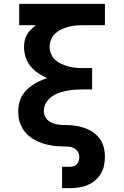

<svg xmlns="http://www.w3.org/2000/svg" viewBox="-20 -755 640 990"><path d="M300 215V105H342Q352 105 361.5 101.5Q371 98 377.5 90Q384 82 386.5 72Q389 62 389 52Q389 39 381 27Q373 15 360.5 8.5Q348 2 334.5 1Q321 0 307 0Q293 0 279 -1Q265 -2 251.5 -4Q238 -6 224.5 -9Q211 -12 198 -16.5Q185 -21 172.5 -27Q160 -33 148 -40.5Q136 -48 126 -57Q116 -66 107 -77Q98 -88 92 -100.5Q86 -113 81.5 -126Q77 -139 75.5 -153Q74 -167 74 -181Q74 -201 78.5 -221.5Q83 -242 93 -259.5Q103 -277 117.5 -291.5Q132 -306 149.5 -317.5Q167 -329 185.5 -337.5Q204 -346 223 -352Q199 -363 176.5 -378Q154 -393 137 -414Q120 -435 112 -460.5Q104 -486 104 -513Q104 -530 107.5 -546.5Q111 -563 119.5 -577.5Q128 -592 140 -603.5Q152 -615 165 -625H79V-735H521V-625H411Q391 -625 372 -623.5Q353 -622 334 -617Q315 -612 297.5 -604Q280 -596 265.5 -583Q251 -570 243.5 -551.5Q236 -533 236 -514Q236 -495 243.5 -476.5Q251 -458 265.5 -445.5Q280 -433 297.5 -425Q315 -417 334 -412Q353 -407 372 -405.5Q391 -404 411 -404H455V-294H411Q389 -294 367.5 -292.5Q346 -291 324.5 -287Q303 -283 282.5 -275.5Q262 -268 244.5 -255Q227 -242 216.5 -223Q206 -204 206 -182Q206 -166 214 -151.5Q222 -137 235 -128.5Q248 -120 264 -116Q280 -112 295.5 -111Q311 -110 327 -110Q343 -110 359 -108Q375 -106 390.5 -102.5Q406 -99 420.5 -93.5Q435 -88 449 -80Q463 -72 474.5 -61.5Q486 -51 495.5 -38Q505 -25 510.5 -10Q516 5 518.5 21Q521 37 521 52Q521 75 516.5 98Q512 121 500 140.5Q488 160 470.5 175Q453 190 432 199Q411 208 388 211.5Q365 215 342 215Z"/></svg>

Font: Iosevka Extrabold Extended
Style: Regular
Weight: 800
Width: 7
Monospace: yes
Designer: Belleve Invis
Foundry: Belleve Invis
Version: Version 32.5.0; ttfautohint (v1.8.4)